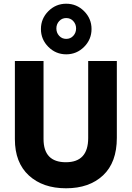

<svg xmlns="http://www.w3.org/2000/svg" viewBox="-20 -1002 708 1032"><path d="M298 -888.5Q283 -872 283 -849Q283 -826 298 -809.5Q313 -793 336 -793Q359 -793 374 -809.5Q389 -826 389 -849Q389 -872 374 -888.5Q359 -905 336 -905Q313 -905 298 -888.5ZM432 -942Q472 -902 472 -846Q472 -790 432 -750Q392 -710 336 -710Q280 -710 240 -750Q200 -790 200 -846Q200 -902 240 -942Q280 -982 336 -982Q392 -982 432 -942ZM608 -261Q608 -129 534 -59.5Q460 10 335 10Q210 10 135 -59Q60 -128 60 -254V-674H214V-255Q214 -130 334 -130Q454 -130 454 -260V-674H608Z"/></svg>

Font: Hind Madurai
Style: Bold
Weight: 700
Designer: Jyotish Sonowal
Foundry: Indian Type Foundry
Version: Version 0.702;PS 1.0;hotconv 1.0.81;makeotf.lib2.5.63406